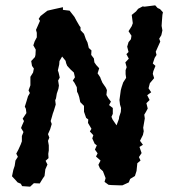

<svg xmlns="http://www.w3.org/2000/svg" viewBox="-20 -697 635 720"><path d="M93 3 63 1 58 -8 46 -13 39 -21 25 -36 30 -60 35 -75 38 -95 47 -109 41 -121 49 -136 58 -156 62 -167V-187L68 -202L59 -217L62 -225L70 -243L65 -252L79 -273L77 -289L73 -297L79 -316L85 -336L92 -348L87 -358L94 -377V-393V-409L104 -425L107 -440L100 -450L97 -468L111 -483L113 -491L114 -511L105 -527L110 -542L118 -557V-574L115 -585L130 -619L125 -626L132 -637L154 -654L158 -657L184 -663L216 -670V-660L241 -657L248 -648L259 -634L267 -619L278 -600L282 -595V-584L295 -570L302 -550L308 -538L310 -530L313 -517L323 -508L322 -491L332 -478L334 -463L341 -453L352 -441L346 -422L356 -407L358 -401L364 -387L377 -368L381 -359L379 -341L386 -329L396 -316L389 -303L403 -292V-270L398 -259L402 -249L417 -227L426 -251L427 -259L433 -277L434 -292L430 -305L428 -322L433 -359L436 -370L442 -388L453 -405L451 -419V-434L455 -445L450 -463L463 -477L454 -494L462 -502L457 -522L462 -539L471 -550L473 -563L462 -580L474 -599L478 -610L474 -641L490 -654L498 -664L515 -673L522 -672L562 -677L571 -667L580 -663L591 -651L589 -641L587 -615L586 -600L589 -583L585 -565L577 -552L581 -541L572 -521L564 -503L567 -491L560 -480L553 -459L563 -450L555 -430L553 -420L558 -404L542 -385L537 -366L547 -351L532 -340L541 -322L529 -310L534 -290L527 -277L521 -267L523 -253L517 -218L519 -205L516 -191L505 -169L516 -154L503 -146L511 -123L501 -108L507 -95L495 -85L492 -56L486 -37L468 -26L463 -13L439 -2H428L398 -3L387 -4L372 -15L376 -29L366 -55L355 -65L349 -79L357 -95L340 -110L346 -122L336 -136L343 -152L335 -158L326 -178L330 -190L317 -204L323 -214L310 -236L311 -249L303 -255L295 -278V-289V-300L281 -314L277 -333L273 -345L269 -353L268 -370L259 -387L253 -395L261 -407L257 -425L245 -436L232 -450L228 -460L226 -469L213 -485L203 -468L202 -455L197 -433L200 -424L204 -406L198 -395L201 -376L199 -364L193 -346L190 -328L187 -321L189 -305L182 -282L178 -271L175 -260L170 -243L174 -232L168 -212L160 -194L165 -181L160 -169L163 -152V-133L161 -120L162 -104L151 -94L158 -80L150 -62L147 -37L140 -27L129 -9L107 -10Z"/></svg>

Font: Winky Rough
Style: Italic
Weight: 400
Italic angle: -8.97852°
Designer: Simon Atzbach
Foundry: typofactur
Version: Version 1.206